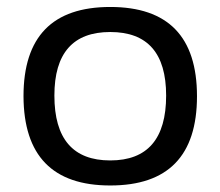

<svg xmlns="http://www.w3.org/2000/svg" viewBox="-20 -538 645 562"><path d="M48.8 -256.3Q48.8 -517.6 302.7 -517.6Q556.6 -517.6 556.6 -256.3Q556.6 4.9 302.7 4.9Q49.8 4.9 48.8 -256.3ZM302.7 -68.4Q466.3 -68.4 466.3 -258.3Q466.3 -444.3 302.7 -444.3Q139.2 -444.3 139.2 -258.3Q139.2 -68.4 302.7 -68.4Z"/></svg>

Font: Sansation
Style: Regular
Weight: 400
Designer: Bernd Montag
Version: Version 1.301